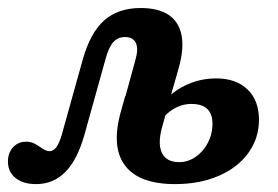

<svg xmlns="http://www.w3.org/2000/svg" viewBox="-54 -448 693 479"><path d="M-34.2 -45Q-34.2 -66.5 -21.5 -80.5Q-8.7 -94.5 11.1 -94.5Q22 -94.5 30.3 -90.6Q38.6 -86.7 47.5 -80.2Q52.7 -76.5 58.4 -73.7Q64.1 -70.8 69 -70.8Q79.2 -70.8 86.6 -80.8Q94 -90.9 100.1 -111.9L152.4 -299.2Q171 -365.9 205.8 -397Q240.5 -428 296.9 -428Q341.1 -428 366.7 -410.9Q392.2 -393.7 398.8 -360.6Q405.4 -327.4 392.4 -280.1L371.8 -208.2H259.1L283.8 -298.5Q291.8 -326 285 -340.8Q278.1 -355.6 258.1 -355.6Q240.1 -355.6 228.5 -342.7Q217 -329.8 209 -299.7L156.5 -111.3Q139.1 -49.6 109.3 -19.2Q79.4 11.3 35.8 11.3Q3.9 11.3 -15.2 -3.9Q-34.2 -19.1 -34.2 -45ZM247.3 -168.6 258.3 -208.2H371.8L350.1 -129.6Q339 -89 350.1 -66.3Q361.2 -43.5 393.3 -43.5Q415.1 -43.5 434.1 -56.7Q453.2 -69.8 464.6 -91.8Q476.1 -113.8 476.1 -139.2Q476.1 -163.8 463 -176.2Q449.9 -188.7 423.7 -188.7Q398.1 -188.7 375.5 -174Q353 -159.2 340.7 -134.7L347.2 -183.9Q369.4 -215.8 406.5 -234.1Q443.6 -252.4 485.3 -252.4Q535 -252.4 563.5 -224.8Q592.1 -197.2 592.1 -149.3Q592.1 -102.9 565.4 -66.2Q538.8 -29.5 491.2 -9.1Q443.6 11.3 383 11.3Q292.5 11.3 257.8 -35.3Q223 -81.8 247.3 -168.6Z"/></svg>

Font: Playfair Micro SmCond SmLight
Style: Italic
Weight: 360
Width: 4
Italic angle: -15.6°
Designer: Claus Eggers Sørensen
Foundry: Claus Eggers Sørensen
Version: Version 2.203;Glyphs 3.3 (3326)